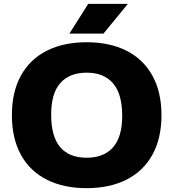

<svg xmlns="http://www.w3.org/2000/svg" viewBox="-20 -970 903 1000"><path d="M42 -370Q42 -492 89.5 -577.2Q137 -662.5 224.5 -706.2Q312 -750 431.5 -750Q551 -750 638.5 -706Q726 -662 773.5 -576.5Q821 -491 821 -370Q821 -249 773.5 -163.5Q726 -78 638.2 -34Q550.5 10 431.5 10Q312 10 224.5 -33.8Q137 -77.5 89.5 -162.8Q42 -248 42 -370ZM616.5 -366.5Q616.5 -480.5 568.8 -536Q521 -591.5 431.5 -591.5Q342.5 -591.5 294.5 -537.8Q246.5 -484 246.5 -373.5Q246.5 -258 293.8 -203.2Q341 -148.5 431.5 -148.5Q521 -148.5 568.8 -202.8Q616.5 -257 616.5 -366.5ZM341.5 -795 439.5 -950H646L519 -795Z"/></svg>

Font: Encode Sans Semi Expanded ExBd
Style: Regular
Weight: 800
Width: 6
Designer: Multiple Designers
Foundry: Impallari Type
Version: Version 2.000